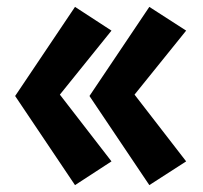

<svg xmlns="http://www.w3.org/2000/svg" viewBox="-20 -534 590 558"><path d="M371 -259 521 -445 414 -514 240 -255 414 4 521 -65ZM154 -259 304 -445 198 -514 24 -255 198 4 304 -65Z"/></svg>

Font: Jost ExtraBold
Style: Regular
Weight: 800
Version: Version 3.710